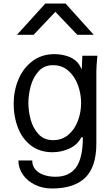

<svg xmlns="http://www.w3.org/2000/svg" viewBox="-20 -868 640 1096"><path d="M85 48H164Q164 79.5 182.5 100.2Q201 121 231.2 131Q261.5 141 297 141Q375 141 414 87.8Q453 34.5 453 -84H444Q423 -42 377 -20.5Q331 1 280 1Q207 1 157 -37.2Q107 -75.5 82.5 -138.5Q58 -201.5 58 -275Q58 -349.5 85.2 -414.5Q112.5 -479.5 165.2 -519.2Q218 -559 291 -559Q333.5 -559 372 -544.8Q410.5 -530.5 432 -499L437 -490Q440.5 -483.5 443.8 -477.8Q447 -472 447 -475L450 -550H536Q530 -490 530 -460V-49Q530 85.5 466 146.8Q402 208 277 208Q224 208 180 186.8Q136 165.5 110.5 128.8Q85 92 85 48ZM443 -280Q443 -331.5 425.2 -381.2Q407.5 -431 371.2 -463.5Q335 -496 283 -496Q231.5 -496 200 -460.8Q168.5 -425.5 155.2 -376Q142 -326.5 142 -280Q142 -233.5 155.2 -185Q168.5 -136.5 200 -102.2Q231.5 -68 283 -68Q335 -68 371.2 -99.5Q407.5 -131 425.2 -179.8Q443 -228.5 443 -280ZM239 -848H354L515 -669.5H421L296 -800.5L172 -669.5H77Z"/></svg>

Font: JuliaMono
Style: Regular
Weight: 400
Monospace: yes
Designer: cormullion
Foundry: corm
Version: Version 0.055; ttfautohint (v1.8.4)